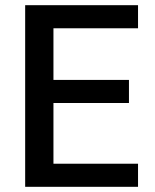

<svg xmlns="http://www.w3.org/2000/svg" viewBox="-20 -720 598 740"><path d="M77 -700H512V-611H186V-412H477V-323H186V-89H512V0H77Z"/></svg>

Font: Sarabun Medium
Style: Regular
Weight: 500
Designer: Suppakit Chalermlarp | Katatrad Co.,Ltd.
Foundry: Cadson Demak Co.,Ltd.
Version: Version 1.000; ttfautohint (v1.6)